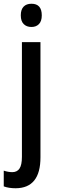

<svg xmlns="http://www.w3.org/2000/svg" viewBox="-49 -765 304 1025"><path d="M62 -683Q62 -714 77 -729.5Q92 -745 119 -745Q174 -745 174 -683Q174 -652 159 -636.5Q144 -621 119 -621Q93 -621 77.5 -636.5Q62 -652 62 -683ZM35 240Q-2 240 -29 230V146Q-5 154 17 154Q42 154 55 135Q68 116 68 72V-540H167V75Q167 239 35 240Z"/></svg>

Font: Noto Sans Hebrew Condensed Medium
Style: Regular
Weight: 500
Width: 3
Designer: Monotype Design Team
Foundry: Monotype Imaging Inc.
Version: Version 2.004; ttfautohint (v1.8.4.7-5d5b)